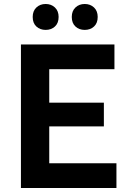

<svg xmlns="http://www.w3.org/2000/svg" viewBox="-20 -943 654 963"><path d="M85 0V-720H554V-596H227V-428H501V-309H227V-124H564V0ZM405 -793Q377 -793 358.5 -810Q340 -827 340 -858Q340 -888 358.5 -905.5Q377 -923 405 -923Q433 -923 451.5 -905.5Q470 -888 470 -858Q470 -827 451.5 -810Q433 -793 405 -793ZM209 -793Q181 -793 162.5 -810Q144 -827 144 -858Q144 -888 162.5 -905.5Q181 -923 209 -923Q237 -923 255.5 -905.5Q274 -888 274 -858Q274 -827 255.5 -810Q237 -793 209 -793Z"/></svg>

Font: Kufam SemiBold
Style: Regular
Weight: 600
Designer: Wael Morcos, Artur Schmal
Foundry: Original Type
Version: Version 1.300; ttfautohint (v1.8.3)